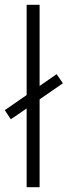

<svg xmlns="http://www.w3.org/2000/svg" viewBox="-33 -780 282 800"><path d="M78 0H132V-366L229 -433L203 -471L132 -422V-760H78V-384L-13 -321L12 -283L78 -328Z"/></svg>

Font: Noto Sans Thai Cond Light
Style: Regular
Weight: 300
Width: 3
Designer: Monotype Design Team
Foundry: Monotype Imaging Inc.
Version: Version 2.002